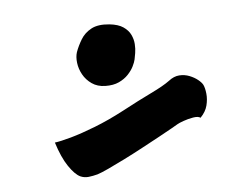

<svg xmlns="http://www.w3.org/2000/svg" viewBox="-76 -810 1152 903"><g transform="rotate(-10 500.0 -358.0)"><path d="M429 -419Q392 -423 367.5 -443.5Q343 -464 330.5 -492Q318 -520 317 -549Q316 -578 325 -599Q338 -627 358 -654.5Q378 -682 411.5 -696.5Q445 -711 498 -701Q539 -693 561 -675Q583 -657 591.5 -634.5Q600 -612 599.5 -589Q599 -566 594 -547Q589 -528 586 -518Q582 -505 571 -487Q560 -469 541 -452Q522 -435 494.5 -425Q467 -415 429 -419ZM884 -344Q890 -328 890.5 -301Q891 -274 881 -245.5Q871 -217 844 -194Q834 -203 809.5 -201Q785 -199 762.5 -193Q740 -187 732 -183Q728 -181 702 -169Q676 -157 635.5 -139.5Q595 -122 548.5 -102Q502 -82 456.5 -64Q411 -46 375 -33Q339 -20 321 -16Q298 -12 277.5 -11.5Q257 -11 239 -21Q215 -35 190 -80Q165 -125 149 -198Q176 -199 227 -208.5Q278 -218 346.5 -238Q415 -258 491 -290Q573 -325 635 -348.5Q697 -372 728 -391Q754 -408 779.5 -407.5Q805 -407 827 -396Q849 -385 864 -370.5Q879 -356 884 -344Z"/></g></svg>

Font: Potta One
Style: Regular
Weight: 400
Designer: 108,108go
Foundry: Font Zone 108
Version: Version 1.000